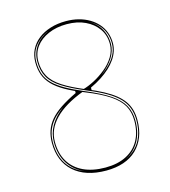

<svg xmlns="http://www.w3.org/2000/svg" viewBox="-110 -812 812 915"><g transform="rotate(-15 296.0 -354.0)"><path d="M302 15Q251 15 211 2Q171 -11 142.5 -36.5Q114 -62 99.5 -98Q85 -134 85 -180Q85 -212 94.5 -239.5Q104 -267 124 -290.5Q144 -314 177 -336Q210 -358 256 -380V-393L292 -378Q244 -360 208 -338.5Q172 -317 148 -292Q124 -267 112 -239.5Q100 -212 100 -180Q100 -124 124 -83.5Q148 -43 193.5 -21.5Q239 0 302 0Q362 0 404.5 -21.5Q447 -43 469.5 -83.5Q492 -124 492 -180Q492 -223 474 -255Q456 -287 414 -315Q372 -343 299 -372Q245 -393 208.5 -414Q172 -435 150 -458Q128 -481 118 -508.5Q108 -536 108 -571Q108 -605 122 -633Q136 -661 161.5 -681Q187 -701 222 -712Q257 -723 299 -723Q332 -723 361 -715.5Q390 -708 413.5 -694Q437 -680 454 -660.5Q471 -641 480 -616.5Q489 -592 489 -564Q489 -544 482.5 -524.5Q476 -505 463 -486Q450 -467 431 -449.5Q412 -432 387.5 -416Q363 -400 333 -386V-371L296 -388Q322 -395 352.5 -411Q383 -427 411 -450Q439 -473 456.5 -502Q474 -531 474 -564Q474 -607 451.5 -639Q429 -671 390 -689.5Q351 -708 299 -708Q248 -708 208 -690.5Q168 -673 145.5 -642.5Q123 -612 123 -571Q123 -530 140.5 -498Q158 -466 199.5 -439Q241 -412 312 -383Q356 -365 388.5 -347.5Q421 -330 443.5 -312Q466 -294 480 -274Q494 -254 500.5 -231Q507 -208 507 -180Q507 -134 493 -98Q479 -62 452.5 -36.5Q426 -11 388 2Q350 15 302 15ZM200 -10Q150 -31 122.5 -74.5Q95 -118 95 -180Q95 -223 116.5 -260.5Q138 -298 181 -331Q158 -316 141 -299.5Q124 -283 112.5 -264Q101 -245 95.5 -224Q90 -203 90 -180Q90 -149 97 -122Q104 -95 118 -73.5Q132 -52 152.5 -36Q173 -20 200 -10ZM396 -10Q431 -24 454.5 -47.5Q478 -71 490 -104.5Q502 -138 502 -180Q502 -213 492 -240Q482 -267 460 -290Q438 -313 401 -334.5Q364 -356 310 -378Q238 -408 196 -435Q154 -462 136 -494.5Q118 -527 118 -571Q118 -614 141 -647Q164 -680 206 -699Q184 -690 166.5 -676.5Q149 -663 137 -647Q125 -631 119 -611.5Q113 -592 113 -571Q113 -537 122.5 -510.5Q132 -484 154 -462Q176 -440 212 -419.5Q248 -399 301 -377Q375 -346 417.5 -317.5Q460 -289 478.5 -256Q497 -223 497 -180Q497 -118 470.5 -74Q444 -30 396 -10ZM397 -431Q414 -443 428 -455.5Q442 -468 452.5 -481Q463 -494 470 -507.5Q477 -521 480.5 -535Q484 -549 484 -564Q484 -587 478 -607Q472 -627 459.5 -644.5Q447 -662 429.5 -675.5Q412 -689 389 -699Q433 -680 456 -644.5Q479 -609 479 -564Q479 -529 458.5 -496Q438 -463 397 -431Z"/></g></svg>

Font: Kalnia Glaze Thin
Style: Regular
Weight: 100
Designer: Frida Medrano
Foundry: Frida Medrano
Version: Version 1.110